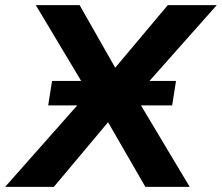

<svg xmlns="http://www.w3.org/2000/svg" viewBox="-74 -725 861 745"><path d="M-54 0 293 -392V-324L65 -705H235L388 -436H351L577 -705H767L427 -322V-393L662 0H490L329 -279H369L135 0ZM113 -316 128 -411H609L594 -316Z"/></svg>

Font: Nunito Sans 12pt ExtraBold
Style: Italic
Weight: 800
Italic angle: -9°
Designer: Vernon Adams
Foundry: Vernon Adams
Version: Version 3.101;gftools[0.9.27]